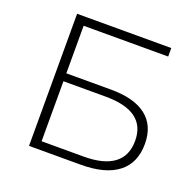

<svg xmlns="http://www.w3.org/2000/svg" viewBox="-124 -828 970 956"><g transform="rotate(20 361.5 -350.0)"><path d="M126 0V-700H625V-655H177V-403H414Q537 -403 601 -353Q665 -303 665 -206Q665 -105 597.5 -52.5Q530 0 400 0ZM177 -43H401Q506 -43 560 -83.5Q614 -124 614 -204Q614 -361 401 -361H177Z"/></g></svg>

Font: MOST Montserrat Light
Style: Regular
Weight: 300
Designer: Julieta Ulanovsky
Foundry: Julieta Ulanovsky
Version: Version 8.000;March 11, 2024;FontCreator 15.0.0.2926 64-bit